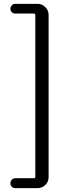

<svg xmlns="http://www.w3.org/2000/svg" viewBox="-20 -810 378 1001"><path d="M59.6 170.9Q48.8 170.9 41.5 163.6Q34.2 156.2 34.2 145.5Q34.2 134.8 41.5 127Q48.8 119.1 59.6 119.1H156.2Q164.1 119.1 164.1 112.3V-731.4Q164.1 -739.3 156.2 -739.3H59.6Q48.8 -739.3 41.5 -746.6Q34.2 -753.9 34.2 -764.2Q34.2 -774.4 41.5 -782.2Q48.8 -790 59.6 -790H175.8Q199.2 -790 216.3 -772.9Q233.4 -755.9 233.4 -732.4V113.3Q233.4 137.7 216.3 154.3Q199.2 170.9 175.8 170.9Z"/></svg>

Font: Gen Jyuu Gothic P Regular
Style: Regular
Weight: 400
Designer: [Source Han Sans]
Ryoko NISHIZUKA  (kana & ideographs); Paul D. Hunt (Latin, Greek & Cyrillic); Wenlong ZHANG  (bopomofo
Version: Version 1.002.20150607